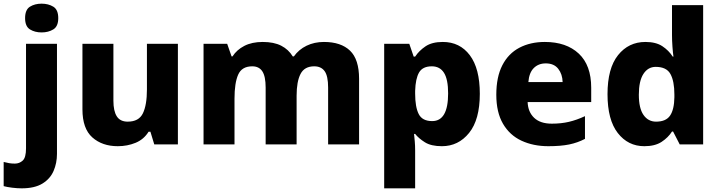

<svg xmlns="http://www.w3.org/2000/svg" viewBox="-72 -788 3928 1048"><path d="M65 -689Q65 -735 91.5 -751.5Q118 -768 155 -768Q192 -768 219 -751.5Q246 -735 246 -689Q246 -644 219 -627.5Q192 -611 155 -611Q118 -611 91.5 -627.5Q65 -644 65 -689ZM46 240Q22 240 -6 236.5Q-34 233 -52 228V96Q-36 100 -22.5 102.5Q-9 105 9 105Q34 105 52 88.5Q70 72 70 22V-549H239V52Q239 102 220.5 145Q202 188 159.5 214Q117 240 46 240Z M899 -549V0H770L749 -69H739Q713 -27 668 -8.5Q623 10 571 10Q486 10 432 -38Q378 -86 378 -191V-549H547V-238Q547 -182 565.5 -153Q584 -124 625 -124Q686 -124 708 -169.5Q730 -215 730 -300V-549Z M1696 -559Q1789 -559 1838.5 -511.5Q1888 -464 1888 -358V0H1719V-310Q1719 -373 1700 -399.5Q1681 -426 1643 -426Q1590 -426 1568.5 -384.5Q1547 -343 1547 -266V0H1378V-310Q1378 -371 1360 -398.5Q1342 -426 1305 -426Q1248 -426 1228 -380.5Q1208 -335 1208 -250V0H1039V-549H1168L1192 -480H1197Q1220 -516 1261.5 -537.5Q1303 -559 1362 -559Q1423 -559 1463 -538.5Q1503 -518 1526 -480H1532Q1559 -518 1601.5 -538.5Q1644 -559 1696 -559Z M2345 -559Q2438 -559 2492.5 -486.5Q2547 -414 2547 -276Q2547 -135 2488.5 -62.5Q2430 10 2340 10Q2281 10 2247 -11.5Q2213 -33 2194 -57H2188Q2190 -39 2192 -16Q2194 7 2194 34V240H2025V-549H2162L2186 -479H2194Q2215 -511 2250.5 -535Q2286 -559 2345 -559ZM2285 -426Q2235 -426 2215.5 -392.5Q2196 -359 2194 -292V-277Q2194 -204 2213.5 -165.5Q2233 -127 2287 -127Q2374 -127 2374 -278Q2374 -355 2351.5 -390.5Q2329 -426 2285 -426Z M2902 -559Q3019 -559 3087 -495.5Q3155 -432 3155 -309V-231H2808Q2810 -177 2843.5 -145Q2877 -113 2940 -113Q2991 -113 3033.5 -123Q3076 -133 3121 -154V-30Q3081 -9 3035 0.5Q2989 10 2921 10Q2839 10 2774.5 -20Q2710 -50 2673.5 -112.5Q2637 -175 2637 -271Q2637 -368 2670 -432Q2703 -496 2763 -527.5Q2823 -559 2902 -559ZM2907 -442Q2867 -442 2841.5 -416.5Q2816 -391 2812 -340H2999Q2998 -383 2975 -412.5Q2952 -442 2907 -442Z M3445 10Q3356 10 3300 -62Q3244 -134 3244 -274Q3244 -415 3301.5 -487Q3359 -559 3451 -559Q3508 -559 3543 -536Q3578 -513 3600 -479H3604Q3601 -498 3598.5 -532.5Q3596 -567 3596 -598V-760H3766V0H3638L3602 -70H3596Q3575 -37 3539 -13.5Q3503 10 3445 10ZM3509 -124Q3563 -124 3585.5 -157Q3608 -190 3609 -257V-272Q3609 -345 3587.5 -384Q3566 -423 3507 -423Q3465 -423 3440 -384.5Q3415 -346 3415 -271Q3415 -197 3440.5 -160.5Q3466 -124 3509 -124Z"/></svg>

Font: Noto Sans Syriac ExtraBold
Style: Regular
Weight: 800
Designer: Patrick Giasson and the Monotype Design Team
Foundry: Monotype Imaging Inc.
Version: Version 3.000; ttfautohint (v1.8.4.7-5d5b)